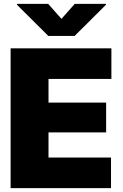

<svg xmlns="http://www.w3.org/2000/svg" viewBox="-20 -979 639 999"><path d="M35.2 0V-727.5H559.6V-568.4H232.4V-445.3H532.2V-290H232.4V-159.2H557.6V0ZM230.5 -959 299.8 -880.9 369.1 -959H531.2V-954.1L368.2 -792H231.4L68.4 -954.1V-959Z"/></svg>

Font: Inter Tight Black
Style: Regular
Weight: 900
Designer: Rasmus Andersson
Foundry: rsms
Version: Version 3.004; ttfautohint (v1.8.4.7-5d5b)